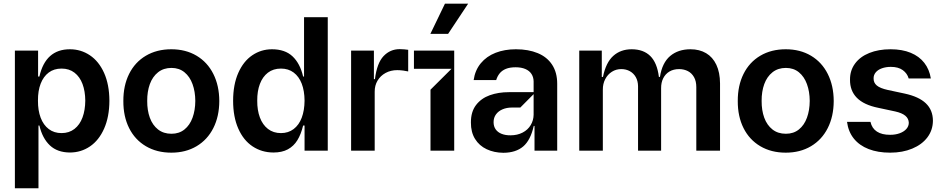

<svg xmlns="http://www.w3.org/2000/svg" viewBox="-20 -821 5137 1046"><path d="M61.1 204.5V-545.5H187.5V-404.1H194.6Q228.3 -552.6 360.8 -552.6Q420.8 -552.6 469.6 -519.9Q518.5 -487.2 547.1 -423.7Q575.6 -360.1 576 -272Q575.6 -184.7 547.4 -120.7Q519.2 -56.8 470.5 -23.6Q421.9 9.6 361.5 9.9Q292.6 9.6 251.8 -28.9Q210.9 -67.5 194.6 -137.1H189.6V204.5ZM186.8 -272.7Q186.4 -219.5 201.5 -179.7Q216.6 -139.9 245.6 -117.9Q274.5 -95.9 315.3 -95.9Q356.5 -95.9 385.7 -118.6Q414.8 -141.3 429.5 -181.1Q444.2 -220.9 444.6 -272.7Q444.2 -324.2 429.5 -363.5Q414.8 -402.7 385.8 -425.1Q356.9 -447.4 315.3 -447.4Q274.1 -447.4 245.4 -425.8Q216.6 -404.1 201.5 -365.1Q186.4 -326 186.8 -272.7Z M913.4 10.7Q834.2 10.7 774.7 -24.5Q715.2 -59.7 683.4 -123.2Q651.6 -186.8 652 -270.6Q651.6 -354.4 683.4 -418.3Q715.2 -482.2 774.7 -517.4Q834.2 -552.6 913.4 -552.6Q991.8 -552.6 1051 -517.4Q1110.1 -482.2 1142.2 -418.3Q1174.4 -354.4 1174.7 -270.6Q1174.4 -186.8 1142.2 -123.2Q1110.1 -59.7 1051 -24.5Q991.8 10.7 913.4 10.7ZM914.1 -92.3Q956 -92.3 985.1 -115.8Q1014.2 -139.2 1028.9 -179.7Q1043.7 -220.2 1044 -271.3Q1043.7 -322.1 1028.9 -362.7Q1014.2 -403.4 985.1 -427.2Q956 -451 914.1 -451Q871.1 -451 841.1 -427.2Q811.1 -403.4 796.3 -362.7Q781.6 -322.1 782 -271.3Q781.6 -220.2 796.3 -179.7Q811.1 -139.2 840.9 -115.8Q870.7 -92.3 914.1 -92.3Z M1469.5 9.9Q1405.9 9.6 1356 -23.6Q1306.1 -56.8 1278.1 -120.6Q1250 -184.3 1250 -272Q1250 -360.1 1278.1 -423.7Q1306.1 -487.2 1354.4 -519.9Q1402.7 -552.6 1461.6 -552.6Q1532.7 -552.6 1573.7 -514Q1614.7 -475.5 1631.4 -404.1H1636.4V-727.3H1765.6V0H1639.2V-137.1H1631.4Q1620 -89.5 1600.1 -57.2Q1580.3 -24.9 1548.3 -7.5Q1516.3 9.9 1469.5 9.9ZM1510.7 -95.9Q1550.8 -95.9 1579.7 -117.9Q1608.7 -139.9 1623.8 -179.7Q1638.8 -219.5 1639.2 -272.7Q1638.8 -326 1623.8 -365.1Q1608.7 -404.1 1579.9 -425.8Q1551.1 -447.4 1510.7 -447.4Q1468.8 -447.4 1439.6 -425.1Q1410.5 -402.7 1395.8 -363.5Q1381 -324.2 1381.4 -272.7Q1381 -220.9 1395.8 -181.1Q1410.5 -141.3 1439.8 -118.6Q1469.1 -95.9 1510.7 -95.9Z M1892.8 0V-545.5H2017V-389.9H2022.7Q2033.4 -476.9 2069.4 -515.1Q2105.5 -553.3 2157.7 -553.3Q2168.7 -553.3 2181.8 -552.2Q2195 -551.1 2203.8 -549.7V-431.8Q2194.2 -434.3 2176.7 -436.6Q2159.1 -438.9 2144.2 -438.9Q2109 -438.9 2080.8 -423.7Q2052.6 -408.4 2036.8 -381.7Q2021 -355.1 2021.3 -321V0Z M2325.3 0V-332.4L2439.6 -446H2235.1V-545.5H2454.5V0ZM2324.6 -636.4 2404.1 -801.1H2530.5L2421.2 -636.4Z M2722.3 11.4Q2671.9 11 2631.4 -8Q2590.9 -27 2568 -64.1Q2545.1 -101.2 2545.5 -153.4Q2545.1 -211.6 2573.3 -248.6Q2601.6 -285.5 2648.3 -302.2Q2695 -318.9 2752.1 -318.9H2887.1V-377.8Q2886.7 -400.6 2875.5 -418Q2864.3 -435.4 2842.2 -445Q2820 -454.5 2789.1 -454.5Q2757.1 -454.5 2735.8 -445.7Q2714.5 -436.8 2702.1 -421.3Q2689.6 -405.9 2683.2 -384.9H2560.4Q2568.2 -438.6 2599.4 -476.4Q2630.7 -514.2 2679.9 -533.4Q2729 -552.6 2790.5 -552.6Q2858.7 -552.6 2909.4 -531.6Q2960.2 -510.7 2987.9 -468.4Q3015.6 -426.1 3015.6 -365.1V0H2892V-134.9H2887.8Q2870.4 -57.2 2830.3 -23.1Q2790.1 11 2722.3 11.4ZM2761.4 -83.8Q2798.3 -83.8 2827.1 -98.7Q2855.8 -113.6 2871.3 -139.6Q2886.7 -165.5 2887.1 -196V-308.2L2814.6 -235.1H2768.5Q2740.8 -235.1 2718 -225.5Q2695.3 -215.9 2682.2 -198Q2669 -180 2669 -155.5Q2669 -132.5 2680.4 -116.3Q2691.8 -100.1 2712.9 -91.8Q2734 -83.5 2761.4 -83.8Z M3135.7 0V-545.5H3258.5V-402H3264.9Q3280.9 -480.5 3321 -516.5Q3361.2 -552.6 3421.2 -552.6Q3485.4 -552.6 3522.7 -515.8Q3560 -479 3569.6 -402H3575.3Q3587.4 -479 3630.9 -515.8Q3674.4 -552.6 3741.5 -552.6Q3790.8 -552.6 3826.9 -531.2Q3862.9 -509.9 3882.6 -468.2Q3902.3 -426.5 3902.7 -366.5V0H3773.4V-346.6Q3773.4 -378.9 3761 -400.7Q3748.6 -422.6 3727.8 -433.4Q3707 -444.2 3680.4 -444.6Q3649.5 -444.6 3627.3 -431.5Q3605.1 -418.3 3593.2 -394.7Q3581.3 -371.1 3581.7 -340.2V0H3456V-351.6Q3455.6 -379.3 3444.1 -400.2Q3432.5 -421.2 3411.8 -432.9Q3391 -444.6 3364.3 -444.6Q3336.3 -444.6 3313.4 -430Q3290.5 -415.5 3277.2 -389.9Q3263.8 -364.3 3264.2 -331.7V0Z M4260.7 10.7Q4181.5 10.7 4122 -24.5Q4062.5 -59.7 4030.7 -123.2Q3998.9 -186.8 3999.3 -270.6Q3998.9 -354.4 4030.7 -418.3Q4062.5 -482.2 4122 -517.4Q4181.5 -552.6 4260.7 -552.6Q4339.1 -552.6 4398.3 -517.4Q4457.4 -482.2 4489.5 -418.3Q4521.7 -354.4 4522 -270.6Q4521.7 -186.8 4489.5 -123.2Q4457.4 -59.7 4398.3 -24.5Q4339.1 10.7 4260.7 10.7ZM4261.4 -92.3Q4303.3 -92.3 4332.4 -115.8Q4361.5 -139.2 4376.2 -179.7Q4391 -220.2 4391.3 -271.3Q4391 -322.1 4376.2 -362.7Q4361.5 -403.4 4332.4 -427.2Q4303.3 -451 4261.4 -451Q4218.4 -451 4188.4 -427.2Q4158.4 -403.4 4143.6 -362.7Q4128.9 -322.1 4129.3 -271.3Q4128.9 -220.2 4143.6 -179.7Q4158.4 -139.2 4188.2 -115.8Q4218 -92.3 4261.4 -92.3Z M4829.5 10.7Q4762.4 10.7 4712.2 -8.9Q4661.9 -28.4 4631.7 -65.9Q4601.6 -103.3 4594.5 -157H4722.3Q4730.1 -121.8 4757.5 -104Q4784.8 -86.3 4829.5 -86.6Q4859 -86.6 4881.9 -95.2Q4904.8 -103.7 4917.8 -118.4Q4930.8 -133.2 4931.1 -152Q4930.4 -175.1 4912.3 -190.3Q4894.2 -205.6 4857.2 -213.8L4764.2 -233.7Q4686.1 -249.6 4648.1 -288.2Q4610.1 -326.7 4610.8 -387.1Q4610.4 -436.8 4638 -474.4Q4665.5 -512.1 4715.7 -532.3Q4766 -552.6 4831.7 -552.6Q4894.9 -552.6 4941.4 -533.4Q4987.9 -514.2 5015.6 -478.5Q5043.3 -442.8 5051.1 -393.5H4930.4Q4922.6 -421.2 4898.3 -438.9Q4873.9 -456.7 4833.1 -456.7Q4806.5 -456.7 4784.6 -448.9Q4762.8 -441.1 4750.9 -426.7Q4739 -412.3 4739.3 -394.2Q4738.6 -370.4 4756.6 -355.3Q4774.5 -340.2 4816.1 -331L4909.1 -311.1Q4986.2 -294.4 5024.1 -258Q5062.1 -221.6 5062.5 -163.4Q5062.1 -112.2 5032.5 -72.8Q5002.8 -33.4 4949.9 -11.4Q4897 10.7 4829.5 10.7Z"/></svg>

Font: Riot Sans
Style: Regular
Weight: 400
Designer: Rasmus Andersson
Foundry: rsms
Version: Version 3.005